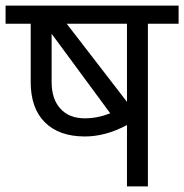

<svg xmlns="http://www.w3.org/2000/svg" viewBox="-30 -668 660 688"><path d="M-10 -648H610V-583H500V0H425V-220Q349 -179 274 -179Q182 -179 131 -229.5Q80 -280 80 -374V-583H-10ZM274 -244Q319 -244 365 -262L155 -547V-374Q155 -313 186.5 -278.5Q218 -244 274 -244ZM425 -303V-583H209Z"/></svg>

Font: Madhuban Light
Style: Regular
Weight: 300
Designer: jaikishan Patel
Foundry: MagicType
Version: Version 1.000